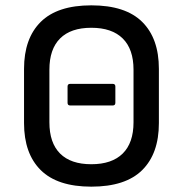

<svg xmlns="http://www.w3.org/2000/svg" viewBox="-20 -687 685 719"><path d="M322 12Q195 12 132.5 -50Q70 -112 70 -226V-429Q70 -543 132.5 -605Q195 -667 322 -667Q450 -667 512.5 -605Q575 -543 575 -429V-226Q575 -112 512.5 -50Q450 12 322 12ZM322 -72Q399 -72 439.5 -112Q480 -152 480 -229V-426Q480 -503 439.5 -543Q399 -583 322 -583Q245 -583 205 -543Q165 -503 165 -426V-229Q165 -152 205 -112Q245 -72 322 -72ZM243 -292Q233 -292 233 -302V-363Q233 -373 243 -373H402Q412 -373 412 -363V-302Q412 -292 402 -292Z"/></svg>

Font: Sofia Sans Medium
Style: Regular
Weight: 500
Designer: Botio Nikoltchev, Ani Petrova
Foundry: lettersoup
Version: Version 4.101; ttfautohint (v1.8.4.7-5d5b)